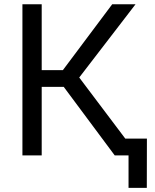

<svg xmlns="http://www.w3.org/2000/svg" viewBox="-20 -748 746 924"><path d="M87.9 0V-727.5H180.7V-410.6H282.7L520 -727.5H632.3L361.3 -375L644 0H532.2L286.6 -330.1H180.7V0ZM598.6 156.2V0H562V-81.1H687L686.5 156.2Z"/></svg>

Font: Inter-Regular
Style: Regular
Weight: 400
Designer: Rasmus Andersson
Foundry: rsms
Version: Version 4.000;git-a52131595